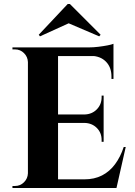

<svg xmlns="http://www.w3.org/2000/svg" viewBox="-20 -936 672 956"><path d="M269 -700V0H119V-700ZM533 -43 557 0H266V-43ZM496 -366V-324H266V-366ZM545 -700V-657H266V-700ZM606 -204 560 0H364L400 -43Q450 -43 488 -62.5Q526 -82 553 -118.5Q580 -155 596 -204ZM496 -326V-230H486V-239Q486 -275 462 -299Q438 -323 401 -324V-326ZM496 -460V-364H401V-366Q438 -367 462 -391.5Q486 -416 486 -452V-460ZM545 -660V-543H535V-555Q535 -601 507.5 -629Q480 -657 433 -658V-660ZM545 -718V-689L423 -700Q445 -700 469.5 -703Q494 -706 515 -710Q536 -714 545 -718ZM122 -73V0H42V-10Q42 -10 48.5 -10Q55 -10 55 -10Q81 -10 99.5 -28.5Q118 -47 119 -73ZM122 -627H119Q118 -653 99.5 -671.5Q81 -690 55 -690Q55 -690 48.5 -690Q42 -690 42 -690V-700H122ZM173 -763 179 -755 322 -820 474 -755 481 -763 328 -916H317Z"/></svg>

Font: Cinzel
Style: Bold
Weight: 700
Designer: Natanael Gama
Version: Version 2.000